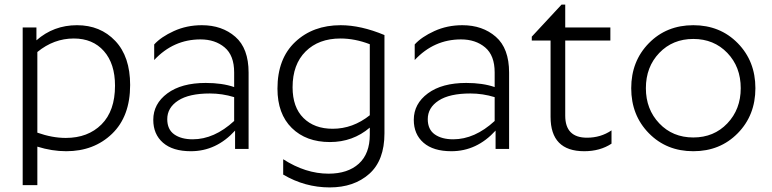

<svg xmlns="http://www.w3.org/2000/svg" viewBox="-20 -650 3368 838"><path d="M267 -48Q364 -48 423 -107Q482 -166 482 -276Q482 -372 433.5 -427Q385 -482 302 -482Q215 -482 143 -423V-71Q208 -48 267 -48ZM269 10Q207 10 143 -10V158H79V-530H139V-474Q214 -540 316 -540Q418 -540 483 -471.5Q548 -403 548 -279Q548 -142 469 -66Q390 10 269 10Z M821 -42Q915 -42 1002 -122V-226Q950 -242 896 -242Q805 -242 757.5 -211Q710 -180 710 -130Q710 -85 740.5 -63.5Q771 -42 821 -42ZM1002 -334Q1002 -408 960.5 -443Q919 -478 855 -478Q737 -478 653 -388V-456Q683 -489 739 -514.5Q795 -540 861 -540Q949 -540 1007 -489.5Q1065 -439 1065 -333V0H1006V-80Q924 10 813 10Q734 10 691.5 -27Q649 -64 649 -127Q649 -197 710.5 -242.5Q772 -288 878 -288Q950 -288 1002 -270Z M1432 -88Q1520 -88 1594 -147V-457Q1529 -482 1466 -482Q1371 -482 1314 -425.5Q1257 -369 1257 -269Q1257 -182 1304.5 -135Q1352 -88 1432 -88ZM1658 -68Q1658 50 1591.5 109Q1525 168 1419 168Q1311 168 1216 112V45Q1314 108 1414 108Q1498 108 1546 64.5Q1594 21 1594 -62V-93Q1520 -30 1420 -30Q1316 -30 1253.5 -91.5Q1191 -153 1191 -263Q1191 -394 1268.5 -467Q1346 -540 1467 -540Q1555 -540 1658 -497Z M1958 -42Q2052 -42 2139 -122V-226Q2087 -242 2033 -242Q1942 -242 1894.5 -211Q1847 -180 1847 -130Q1847 -85 1877.5 -63.5Q1908 -42 1958 -42ZM2139 -334Q2139 -408 2097.5 -443Q2056 -478 1992 -478Q1874 -478 1790 -388V-456Q1820 -489 1876 -514.5Q1932 -540 1998 -540Q2086 -540 2144 -489.5Q2202 -439 2202 -333V0H2143V-80Q2061 10 1950 10Q1871 10 1828.5 -27Q1786 -64 1786 -127Q1786 -197 1847.5 -242.5Q1909 -288 2015 -288Q2087 -288 2139 -270Z M2649 -23Q2599 10 2530 10Q2383 10 2383 -140V-473H2301V-490L2431 -630H2447V-530H2644V-473H2447V-145Q2447 -49 2542 -49Q2602 -49 2649 -81Z M2812 -68.5Q2889 10 3006 10Q3123 10 3200 -68.5Q3277 -147 3277 -265Q3277 -383 3200 -461.5Q3123 -540 3006 -540Q2889 -540 2812 -461.5Q2735 -383 2735 -265Q2735 -147 2812 -68.5ZM2799 -265Q2799 -358 2857.5 -419Q2916 -480 3006 -480Q3096 -480 3154.5 -419Q3213 -358 3213 -265Q3213 -173 3154.5 -111.5Q3096 -50 3006 -50Q2916 -50 2857.5 -111.5Q2799 -173 2799 -265Z"/></svg>

Font: Roundo
Style: Regular
Weight: 400
Designer: Namrata Goyal (Gurmukhi), Shiva Nallaperumal (Latin)
Foundry: Indian Type Foundry
Version: Version 1.000;PS 1.0;hotconv 1.0.88;makeotf.lib2.5.647800